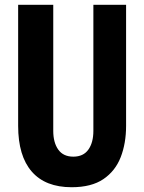

<svg xmlns="http://www.w3.org/2000/svg" viewBox="-20 -770 604 804"><path d="M280 14Q170 14 113 -51.5Q56 -117 56 -243V-750H203V-222Q203 -173 224 -143.5Q245 -114 287 -114Q329 -114 350 -143.5Q371 -173 371 -222V-750H508V-243Q508 -170 485.5 -112Q463 -54 413 -20Q363 14 280 14Z"/></svg>

Font: Freeman
Style: Regular
Weight: 400
Designer: Vernon Adams, Aoife Mooney, Rodrigo Fuenzalida
Foundry: Rodrigo Fuenzalida
Version: Version 1.000; ttfautohint (v1.8.4.7-5d5b)